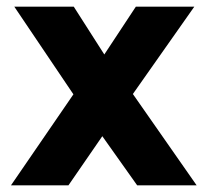

<svg xmlns="http://www.w3.org/2000/svg" viewBox="-20 -558 625 578"><path d="M202 -538 294 -394 389 -538H565L380 -275L572 0H393L288 -148L186 0H13L201 -274L23 -538Z"/></svg>

Font: Montserrat Alternates
Style: Bold
Weight: 700
Version: Version 2.001